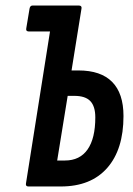

<svg xmlns="http://www.w3.org/2000/svg" viewBox="-20 -675 480 695"><path d="M74 -11 161 -561H85Q73 -561 75 -572L87 -644Q89 -655 98 -655H265Q277 -655 275 -644L239 -420H264Q345 -420 386 -378.5Q427 -337 427 -255Q427 -134 368 -67Q309 0 200 0H83Q72 0 74 -11ZM187 -94H215Q269 -94 297 -134Q325 -174 325 -250Q325 -290 307 -309Q289 -328 249 -328H225Z"/></svg>

Font: Sofia Sans Extra Condensed
Style: Bold Italic
Weight: 700
Italic angle: -9°
Designer: Botio Nikoltchev, Ani Petrova
Foundry: lettersoup
Version: Version 4.101